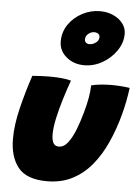

<svg xmlns="http://www.w3.org/2000/svg" viewBox="-60 -915 726 994"><g transform="rotate(5 303.0 -418.5)"><path d="M406.5 -482Q424 -487.5 454.2 -490.5Q484.5 -493.5 512 -493.5Q535 -493.5 562.2 -491.5Q589.5 -489.5 606.5 -486.5Q597.5 -416 579.5 -348Q558.5 -269.5 527.8 -200.8Q497 -132 454 -79.8Q411 -27.5 353.5 2.2Q296 32 221.5 32Q115.5 32 71.5 -23.2Q27.5 -78.5 27.5 -171.5Q27.5 -244.5 48.8 -331.5Q70 -418.5 99 -505Q116 -506.5 142.5 -507.8Q169 -509 190.5 -509Q222 -509 253 -506Q284 -503 300.5 -497.5Q283.5 -450.5 267.2 -397.8Q251 -345 240.5 -296.5Q230 -248 230 -212.5Q230 -185 238.2 -168.5Q246.5 -152 267 -152Q294 -152 315 -179.8Q336 -207.5 352.5 -250.2Q369 -293 381.5 -338Q393.5 -381 400 -417.2Q406.5 -453.5 406.5 -482ZM361.5 -583Q306.5 -583 268.2 -615.2Q230 -647.5 230 -695.5Q230 -745 257.2 -784.2Q284.5 -823.5 328 -846.2Q371.5 -869 420 -869Q457.5 -869 488.5 -855Q519.5 -841 538 -817Q556.5 -793 556.5 -763Q556.5 -716.5 528.2 -675.2Q500 -634 455.5 -608.5Q411 -583 361.5 -583ZM378.5 -694Q396.5 -694 412.2 -705.8Q428 -717.5 428 -734.5Q428 -746 419.8 -752Q411.5 -758 398.5 -758Q382.5 -758 368.2 -746Q354 -734 354 -717Q354 -706 361.2 -700Q368.5 -694 378.5 -694Z"/></g></svg>

Font: Grandstander Black
Style: Italic
Weight: 900
Italic angle: -15°
Designer: Tyler Finck
Foundry: Etcetera Type Co
Version: Version 1.200; ttfautohint (v1.8.3)